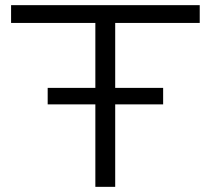

<svg xmlns="http://www.w3.org/2000/svg" viewBox="-20 -725 818 745"><path d="M350 0V-636H23V-705H755V-636H427V0ZM165 -320V-384H613V-320Z"/></svg>

Font: Nunito Sans 7pt Expanded Light
Style: Regular
Weight: 300
Width: 7
Designer: Vernon Adams
Foundry: Vernon Adams
Version: Version 3.101;gftools[0.9.27]